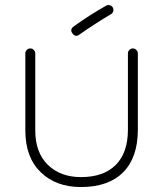

<svg xmlns="http://www.w3.org/2000/svg" viewBox="-20 -735 657 773"><path d="M306 18Q205 18 143.5 -42Q82 -102 82 -210V-520Q82 -528 88 -534Q94 -540 102 -540Q110 -540 116 -534Q122 -528 122 -520V-210Q122 -121 172.5 -71.5Q223 -22 306 -22Q397 -22 446 -71Q495 -120 495 -213V-520Q495 -528 501 -534Q507 -540 515 -540Q523 -540 529 -534Q535 -528 535 -520V-213Q535 -101 476 -41.5Q417 18 306 18ZM300 -596Q284 -584 272 -600Q260 -616 276 -628Q338 -673 407 -712Q414 -716 422 -714Q430 -712 434 -705Q438 -698 436 -690Q434 -682 427 -678Q361 -639 300 -596Z"/></svg>

Font: Hoogli Light
Style: Regular
Weight: 300
Designer: Anand Singh Naorem
Foundry: Brand New Type
Version: Version 1.00 b007